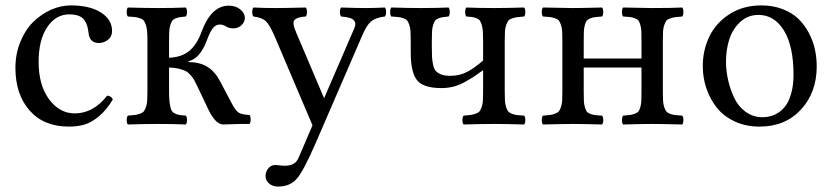

<svg xmlns="http://www.w3.org/2000/svg" viewBox="-20 -459 3085 711"><path d="M397.9 -90.8Q374 -51.3 346.4 -28.3Q318.8 -5.4 293.2 2.2Q267.6 9.8 234.9 9.8Q142.1 9.8 89.6 -49.8Q37.1 -109.4 37.1 -208Q37.1 -259.3 55.2 -303.7Q73.2 -348.1 102.5 -377.2Q131.8 -406.2 168.2 -422.6Q204.6 -439 242.2 -439Q313 -439 354 -412.6Q395 -386.2 395 -344.2Q395 -323.2 379.6 -311.5Q364.3 -299.8 346.2 -299.8Q312 -299.8 308.1 -335.9Q306.2 -351.6 303.2 -362.1Q300.3 -372.6 293.2 -383.5Q286.1 -394.5 272 -400.1Q257.8 -405.8 236.8 -405.8Q186.5 -405.8 154.8 -358.4Q123 -311 123 -230Q123 -144 161.6 -91.6Q200.2 -39.1 256.8 -39.1Q325.7 -39.1 377 -105Q392.6 -103 397.9 -90.8Z M606 -209V-122.1Q606 -96.2 607.9 -80.8Q609.9 -65.4 613 -55.4Q616.2 -45.4 624.5 -40.5Q632.8 -35.6 641.6 -33.9Q650.4 -32.2 668 -30.8Q672.4 -26.4 672.4 -14.4Q672.4 -2.4 668 2Q624 0 564 0Q520 0 453.6 2Q449.2 -2.4 449.2 -14.4Q449.2 -26.4 453.6 -30.8Q471.7 -32.2 480.5 -33.4Q489.3 -34.7 499.3 -38.3Q509.3 -42 512.9 -47.1Q516.6 -52.2 520.5 -62.7Q524.4 -73.2 525.1 -86.9Q525.9 -100.6 525.9 -122.1V-307.1Q525.9 -328.6 524.9 -342.3Q523.9 -356 520.3 -366.5Q516.6 -377 512.7 -382.3Q508.8 -387.7 499 -391.1Q489.3 -394.5 480.2 -395.8Q471.2 -397 453.6 -397.9Q449.2 -402.3 449.2 -414.6Q449.2 -426.8 453.6 -431.2Q520 -429.2 564.9 -429.2Q620.1 -429.2 668 -431.2Q672.4 -426.8 672.4 -414.6Q672.4 -402.3 668 -397.9Q652.8 -396.5 645.5 -395.3Q638.2 -394 629.6 -390.6Q621.1 -387.2 617.7 -381.8Q614.3 -376.5 610.8 -366.5Q607.4 -356.4 606.7 -342.5Q606 -328.6 606 -307.1V-245.1Q653.3 -247.1 681.6 -271Q710 -294.9 727.5 -344.2Q763.2 -438 826.7 -438Q852.5 -438 869.6 -424.3Q886.7 -410.6 886.7 -393.1Q886.7 -377.4 874.3 -365.7Q861.8 -354 843.8 -354Q826.7 -354 815.9 -361.8Q805.2 -368.2 793.9 -368.2Q778.8 -368.2 768.3 -354.7Q757.8 -341.3 746.6 -311Q740.7 -295.9 735.6 -285.6Q730.5 -275.4 722.2 -263.7Q713.9 -252 702.9 -243.9Q691.9 -235.8 677.7 -231.9V-229Q719.7 -229 747.8 -211.7Q775.9 -194.3 794.9 -158.2L839.8 -73.2Q853 -48.8 864 -41.7Q875 -34.7 903.8 -33.2Q908.2 -28.8 908.2 -16.6Q908.2 -4.4 903.8 0Q895 -0.5 872.6 0Q850.1 0.5 828.9 1.2Q807.6 2 805.7 2Q778.3 0.5 752.9 -50.8L710 -141.1Q703.1 -155.3 698.7 -163.1Q694.3 -170.9 686 -180.7Q677.7 -190.4 668 -195.6Q658.2 -200.7 642.3 -204.6Q626.5 -208.5 606 -209Z M963.4 190.9Q964.4 174.8 974.4 163.3Q984.4 151.9 1000.5 151.9Q1005.4 151.9 1015.6 153.3Q1025.9 154.8 1035.2 154.8Q1073.2 154.8 1085.4 126L1137.2 4.9L997.6 -323.2Q978.5 -367.7 964.1 -380.9Q949.7 -394 918.5 -397.9Q914.1 -402.3 914.1 -414.6Q914.1 -426.8 918.5 -431.2Q958.5 -429.2 999.5 -429.2Q1038.1 -429.2 1112.3 -431.2Q1116.7 -426.8 1116.7 -414.6Q1116.7 -402.3 1112.3 -397.9Q1095.7 -397 1085.7 -393.6Q1075.7 -390.1 1071 -385.7Q1066.4 -381.3 1066.9 -372.6Q1067.4 -363.8 1070.1 -355.7Q1072.8 -347.7 1079.1 -333L1180.2 -95.2L1291.5 -353Q1295.4 -361.8 1295.9 -368.7Q1296.4 -375.5 1293.2 -380.1Q1290 -384.8 1285.6 -387.9Q1281.2 -391.1 1273.4 -393.1Q1265.6 -395 1259 -396Q1252.4 -397 1243.2 -397.9Q1238.8 -402.3 1238.8 -414.6Q1238.8 -426.8 1243.2 -431.2Q1302.7 -429.2 1334.5 -429.2Q1365.2 -429.2 1405.3 -431.2Q1409.7 -426.8 1409.7 -414.6Q1409.7 -402.3 1405.3 -397.9Q1371.1 -393.6 1355 -380.4Q1338.9 -367.2 1324.2 -334L1147.5 74.2Q1104.5 173.3 1079.3 202.6Q1054.2 231.9 1009.3 231.9Q989.3 231.9 975.8 220Q962.4 208 963.4 190.9Z M1501 -264.2V-307.1Q1501 -328.6 1500.2 -342.3Q1499.5 -356 1495.8 -366.5Q1492.2 -377 1488.3 -382.3Q1484.4 -387.7 1474.6 -391.1Q1464.8 -394.5 1455.8 -395.8Q1446.8 -397 1429.2 -397.9Q1424.8 -402.3 1424.8 -414.6Q1424.8 -426.8 1429.2 -431.2Q1495.6 -429.2 1539.1 -429.2Q1593.3 -429.2 1641.1 -431.2Q1645.5 -426.8 1645.5 -414.6Q1645.5 -402.3 1641.1 -397.9Q1626 -396.5 1618.7 -395.3Q1611.3 -394 1602.8 -390.6Q1594.2 -387.2 1590.8 -381.8Q1587.4 -376.5 1584 -366.5Q1580.6 -356.4 1579.8 -342.5Q1579.1 -328.6 1579.1 -307.1V-290Q1579.1 -262.7 1579.8 -248Q1580.6 -233.4 1584.2 -217.5Q1587.9 -201.7 1595.2 -194.6Q1602.5 -187.5 1615 -182.9Q1627.4 -178.2 1647 -178.2Q1682.1 -178.2 1710 -192.9Q1737.8 -207.5 1769 -234.9V-307.1Q1769 -328.6 1768.1 -342.5Q1767.1 -356.4 1763.9 -366.7Q1760.7 -377 1757.3 -382.3Q1753.9 -387.7 1745.6 -391.1Q1737.3 -394.5 1729.5 -395.8Q1721.7 -397 1707 -397.9Q1702.6 -402.3 1702.6 -414.6Q1702.6 -426.8 1707 -431.2Q1752.9 -429.2 1809.1 -429.2Q1852.5 -429.2 1920.9 -431.2Q1925.3 -426.8 1925.3 -414.6Q1925.3 -402.3 1920.9 -397.9Q1902.8 -396.5 1894 -395.3Q1885.3 -394 1875.5 -390.6Q1865.7 -387.2 1862.1 -382.1Q1858.4 -377 1854.5 -366.5Q1850.6 -356 1849.9 -342.3Q1849.1 -328.6 1849.1 -307.1V-122.1Q1849.1 -100.6 1849.9 -86.9Q1850.6 -73.2 1854.2 -62.5Q1857.9 -51.8 1861.8 -46.6Q1865.7 -41.5 1875.2 -37.8Q1884.8 -34.2 1894 -33Q1903.3 -31.7 1920.9 -30.8Q1925.3 -26.4 1925.3 -14.4Q1925.3 -2.4 1920.9 2Q1856.4 0 1809.1 0Q1763.2 0 1696.8 2Q1692.4 -2.4 1692.4 -14.4Q1692.4 -26.4 1696.8 -30.8Q1714.8 -32.2 1723.6 -33.4Q1732.4 -34.7 1742.4 -38.3Q1752.4 -42 1756.1 -47.1Q1759.8 -52.2 1763.7 -62.7Q1767.6 -73.2 1768.3 -86.9Q1769 -100.6 1769 -122.1V-199.2Q1747.6 -183.6 1735.4 -175.5Q1723.1 -167.5 1701.7 -155.5Q1680.2 -143.6 1658.9 -138.2Q1637.7 -132.8 1615.2 -132.8Q1547.9 -132.8 1524.4 -161.9Q1501 -190.9 1501 -264.2Z M1990.7 2Q1986.3 -2.4 1986.3 -14.4Q1986.3 -26.4 1990.7 -30.8Q2008.8 -32.2 2017.6 -33.4Q2026.4 -34.7 2036.1 -38.3Q2045.9 -42 2049.8 -47.1Q2053.7 -52.2 2057.4 -62.7Q2061 -73.2 2061.8 -86.9Q2062.5 -100.6 2062.5 -122.1V-307.1Q2062.5 -328.6 2061.8 -342.3Q2061 -356 2057.4 -366.5Q2053.7 -377 2049.8 -382.3Q2045.9 -387.7 2036.1 -391.1Q2026.4 -394.5 2017.3 -395.8Q2008.3 -397 1990.7 -397.9Q1986.3 -402.3 1986.3 -414.6Q1986.3 -426.8 1990.7 -431.2Q2070.8 -429.2 2101.6 -429.2Q2133.3 -429.2 2209.5 -431.2Q2213.9 -426.8 2213.9 -414.6Q2213.9 -402.3 2209.5 -397.9Q2191.4 -396.5 2182.9 -395.5Q2174.3 -394.5 2165 -390.6Q2155.8 -386.7 2152.3 -382.1Q2148.9 -377.4 2145.8 -366.5Q2142.6 -355.5 2142.1 -342.5Q2141.6 -329.6 2141.6 -307.1V-242.2H2355.5V-307.1Q2355.5 -329.6 2355 -342.5Q2354.5 -355.5 2351.3 -366.5Q2348.1 -377.4 2344.7 -382.3Q2341.3 -387.2 2332 -390.9Q2322.8 -394.5 2314 -395.8Q2305.2 -397 2287.6 -397.9Q2283.2 -402.3 2283.2 -414.6Q2283.2 -426.8 2287.6 -431.2Q2365.7 -429.2 2394.5 -429.2Q2471.2 -429.2 2506.3 -431.2Q2510.7 -426.8 2510.7 -414.6Q2510.7 -402.3 2506.3 -397.9Q2488.3 -396.5 2479.5 -395.3Q2470.7 -394 2460.9 -390.6Q2451.2 -387.2 2447.5 -382.1Q2443.8 -377 2439.9 -366.5Q2436 -356 2435.3 -342.3Q2434.6 -328.6 2434.6 -307.1V-122.1Q2434.6 -100.6 2435.3 -86.9Q2436 -73.2 2439.7 -62.5Q2443.4 -51.8 2447.3 -46.6Q2451.2 -41.5 2460.7 -37.8Q2470.2 -34.2 2479.5 -33Q2488.8 -31.7 2506.3 -30.8Q2510.7 -26.4 2510.7 -14.4Q2510.7 -2.4 2506.3 2Q2428.2 0 2395.5 0Q2359.9 0 2287.6 2Q2283.2 -2.4 2283.2 -14.4Q2283.2 -26.4 2287.6 -30.8Q2305.2 -32.2 2314 -33.4Q2322.8 -34.7 2332 -38.3Q2341.3 -42 2344.7 -46.9Q2348.1 -51.8 2351.3 -62.7Q2354.5 -73.7 2355 -86.7Q2355.5 -99.6 2355.5 -122.1V-209H2141.6V-122.1Q2141.6 -99.6 2142.1 -86.7Q2142.6 -73.7 2145.8 -62.7Q2148.9 -51.8 2152.3 -46.6Q2155.8 -41.5 2164.8 -37.8Q2173.8 -34.2 2182.9 -33Q2191.9 -31.7 2209.5 -30.8Q2213.9 -26.4 2213.9 -14.4Q2213.9 -2.4 2209.5 2Q2137.2 0 2102.5 0Q2070.8 0 1990.7 2Z M2582.5 -213.9Q2582.5 -273.9 2607.2 -324.5Q2631.8 -375 2682.1 -407Q2732.4 -439 2799.3 -439Q2842.3 -439 2877.4 -425.5Q2912.6 -412.1 2935.8 -389.9Q2959 -367.7 2974.9 -337.9Q2990.7 -308.1 2997.6 -276.9Q3004.4 -245.6 3004.4 -212.9Q3004.4 -116.7 2946.3 -53.5Q2888.2 9.8 2792.5 9.8Q2741.2 9.8 2700.2 -9.5Q2659.2 -28.8 2634 -60.8Q2608.9 -92.8 2595.7 -132.1Q2582.5 -171.4 2582.5 -213.9ZM2788.6 -403.8Q2749 -403.8 2720.9 -377.4Q2692.9 -351.1 2680.7 -313.2Q2668.5 -275.4 2668.5 -231Q2668.5 -198.2 2675.8 -164.6Q2683.1 -130.9 2698 -98.4Q2712.9 -65.9 2740.5 -45.4Q2768.1 -24.9 2803.7 -24.9Q2819.8 -24.9 2835 -29.1Q2850.1 -33.2 2865.7 -44.2Q2881.3 -55.2 2892.6 -72.3Q2903.8 -89.4 2911.1 -117.7Q2918.5 -146 2918.5 -182.1Q2918.5 -288.1 2883.1 -345.9Q2847.7 -403.8 2788.6 -403.8Z"/></svg>

Font: Common Serif
Style: Regular
Weight: 400
Designer: Philipp H. Poll, Khaled Hosny
Foundry: Stefan Peev, Context Ltd.
Version: Version 1.026